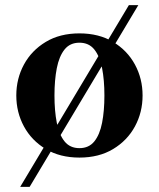

<svg xmlns="http://www.w3.org/2000/svg" viewBox="-20 -599 614 742"><path d="M43 -230Q43 -295 72.5 -349.5Q102 -404 156.8 -437Q211.5 -470 287 -470Q362.5 -470 417.2 -437Q472 -404 501.5 -349.5Q531 -295 531 -230Q531 -165 501.5 -110.5Q472 -56 417.2 -23Q362.5 10 287 10Q211.5 10 156.8 -23Q102 -56 72.5 -110.5Q43 -165 43 -230ZM190.5 -230Q190.5 -170.5 199.5 -124.5Q208.5 -78.5 229.5 -52.5Q250.5 -26.5 287 -26.5Q323.5 -26.5 344.5 -52.5Q365.5 -78.5 374.5 -124.5Q383.5 -170.5 383.5 -230Q383.5 -289.5 374.5 -335.5Q365.5 -381.5 344.5 -407.8Q323.5 -434 287 -434Q250.5 -434 229.5 -407.8Q208.5 -381.5 199.5 -335.5Q190.5 -289.5 190.5 -230ZM478 -579.1H514.5L94.5 123.2H58Z"/></svg>

Font: Bodoni* 06pt
Style: Bold
Weight: 700
Version: Version 2.3